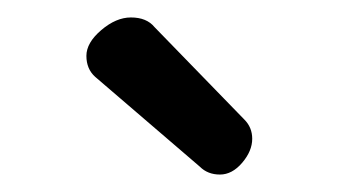

<svg xmlns="http://www.w3.org/2000/svg" viewBox="-20 -758 390 220"><path d="M209 -567 89 -670Q79 -679 79 -694Q79 -709 96 -723.5Q113 -738 130 -738Q148 -738 157 -727L260 -621Q269 -612 269 -599Q269 -585 257.5 -571.5Q246 -558 232 -558Q218 -558 209 -567Z"/></svg>

Font: linja waso lili
Style: Bold
Weight: 400
Designer: Fontworks Inc.
Version: Version 1.000;August 6, 2022;FontCreator 14.0.0.2814 64-bit